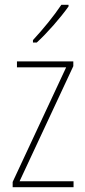

<svg xmlns="http://www.w3.org/2000/svg" viewBox="-20 -784 357 804"><path d="M267 -757V-764H237C204 -715 163 -665 118 -616V-606H134C177 -645 233 -709 267 -757ZM288 0V-25H62L287 -507V-527H51V-502H257L33 -22V0Z"/></svg>

Font: Noto Sans Arabic UI Cn Th
Style: Regular
Weight: 100
Width: 3
Designer: Monotype Design Team, Nadine Chahine and Nizar Qandah
Foundry: Monotype Imaging Inc.
Version: Version 2.010